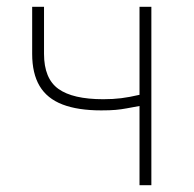

<svg xmlns="http://www.w3.org/2000/svg" viewBox="-20 -547 572 567"><path d="M392 0V-234Q370 -230 354 -227Q338 -224 321.5 -222.5Q305 -221 279 -221Q210 -221 164.5 -238.5Q119 -256 97 -293Q75 -330 75 -388V-527H110V-388Q110 -315 152.5 -284.5Q195 -254 285 -254Q314 -254 338 -257Q362 -260 392 -267V-527H427V0Z"/></svg>

Font: Noto Sans TC Thin
Style: Regular
Weight: 100
Designer: Ryoko NISHIZUKA 西塚涼子 (kana, bopomofo & ideographs); Paul D. Hunt (Latin, Greek & Cyrillic); Sandoll Communications 산돌커뮤니
Foundry: Adobe
Version: Version 2.004-H2;hotconv 1.0.118;makeotfexe 2.5.65603